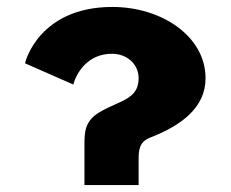

<svg xmlns="http://www.w3.org/2000/svg" viewBox="-20 -527 657 547"><path d="M188.8 -286.2C199.1 -322.8 231.8 -373.8 299.2 -373.8C341.2 -373.8 374.9 -344.9 374.9 -304.1C374.9 -243.7 321.6 -241.2 264.6 -208C222.5 -183.4 220.6 -152.8 220.6 -115.4V0.2H374.9V-70.3C374.9 -98.4 375.8 -122.2 407.6 -134.9C497.4 -169.8 565.6 -220.8 565.6 -304.1C565.6 -423.9 440.3 -507.2 300.1 -507.2C91.6 -507.2 51.4 -350.8 51.4 -346.6Z"/></svg>

Font: Hussar
Style: BdWide
Weight: 700
Foundry: Cannot Into Space Fonts
Version: Version 2.00